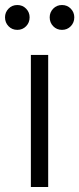

<svg xmlns="http://www.w3.org/2000/svg" viewBox="-38 -745 316 765"><path d="M85 -526H154V0H85ZM160 -676Q160 -696 174 -710.5Q188 -725 209 -725Q230 -725 244 -710.5Q258 -696 258 -676Q258 -655 244 -640.5Q230 -626 209 -626Q188 -626 174 -640.5Q160 -655 160 -676ZM-18 -676Q-18 -696 -4 -710.5Q10 -725 31 -725Q52 -725 66 -710.5Q80 -696 80 -676Q80 -655 66 -640.5Q52 -626 31 -626Q10 -626 -4 -640.5Q-18 -655 -18 -676Z"/></svg>

Font: Be Vietnam Light
Style: Regular
Weight: 300
Designer: Gabriel Lam
Foundry: TypeRant
Version: Version 4.000